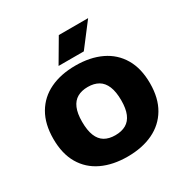

<svg xmlns="http://www.w3.org/2000/svg" viewBox="-183 -957 1081 1117"><g transform="rotate(-30 358.0 -398.5)"><path d="M357.5 8Q259.5 8 186.5 -26.5Q113.5 -61 73.5 -129Q33.5 -197 33.5 -297Q33.5 -397 73.5 -465.2Q113.5 -533.5 186.2 -568.2Q259 -603 357.5 -603Q456 -603 529 -568.2Q602 -533.5 642.2 -465.2Q682.5 -397 682.5 -297Q682.5 -197.5 642.2 -129.5Q602 -61.5 529 -26.8Q456 8 357.5 8ZM357.5 -135.5Q400 -135.5 429.2 -152.2Q458.5 -169 473.2 -204.2Q488 -239.5 488 -294.5Q488 -352 472.8 -388.8Q457.5 -425.5 428.5 -442.5Q399.5 -459.5 357.5 -459.5Q316 -459.5 287 -443Q258 -426.5 243 -391.2Q228 -356 228 -300.5Q228 -242 242.8 -205.8Q257.5 -169.5 286.2 -152.5Q315 -135.5 357.5 -135.5ZM272 -650 363 -805H560L441.5 -650Z"/></g></svg>

Font: Encode Sans SC ExtraBold
Style: Regular
Weight: 800
Version: Version 3.002